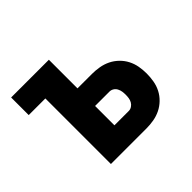

<svg xmlns="http://www.w3.org/2000/svg" viewBox="-124 -684 849 849"><g transform="rotate(-45 300.0 -260.0)"><path d="M134 0V-410H30V-520H266V-341H356Q379 -341 402 -337Q425 -333 445.5 -323Q466 -313 483 -296.5Q500 -280 510.5 -259.5Q521 -239 525 -216.5Q529 -194 529 -171Q529 -148 525 -125Q521 -102 510.5 -81.5Q500 -61 483 -44.5Q466 -28 445.5 -18Q425 -8 402 -4Q379 0 356 0ZM356 -110Q366 -110 375 -116Q384 -122 389 -131Q394 -140 395.5 -150Q397 -160 397 -171Q397 -181 395.5 -191Q394 -201 389 -210.5Q384 -220 375 -225.5Q366 -231 356 -231H266V-110Z"/></g></svg>

Font: Iosevka Extrabold Extended
Style: Regular
Weight: 800
Width: 7
Monospace: yes
Designer: Belleve Invis
Foundry: Belleve Invis
Version: Version 32.5.0; ttfautohint (v1.8.4)